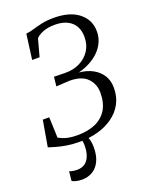

<svg xmlns="http://www.w3.org/2000/svg" viewBox="-176 -843 910 1162"><g transform="rotate(-20 279.0 -261.5)"><path d="M211.5 8Q166 8 128.2 1.8Q90.5 -4.5 62.2 -12.8Q34 -21 17 -26.5L46 -194.5H87.5L92.5 -61.5Q104 -55.5 119.5 -49Q135 -42.5 158 -38.2Q181 -34 213 -34Q280.5 -34 329 -55.8Q377.5 -77.5 403.5 -120.8Q429.5 -164 429.5 -228.5Q429.5 -285.5 392.5 -323Q355.5 -360.5 277 -360.5L192 -355.5L198.5 -415.5L270 -414Q322.5 -413 364 -433.5Q405.5 -454 430 -491.2Q454.5 -528.5 454.5 -578Q454.5 -641 416.5 -675.2Q378.5 -709.5 309 -709.5Q265.5 -709.5 233.8 -697Q202 -684.5 187 -667L157 -556H109L130.5 -718Q154 -720 180 -728Q206 -736 239.5 -743.5Q273 -751 318 -751Q421.5 -751 479 -705Q536.5 -659 536.5 -585.5Q536.5 -548 522 -516.2Q507.5 -484.5 481.8 -459.2Q456 -434 421.8 -416Q387.5 -398 348.5 -388Q399.5 -383.5 437.2 -362.8Q475 -342 495.8 -308.2Q516.5 -274.5 516.5 -229.5Q516.5 -171.5 492.5 -127.2Q468.5 -83 426.2 -52.8Q384 -22.5 329 -7.2Q274 8 211.5 8ZM240.5 -12.5 261.5 -10.5Q269 2.5 274 22Q279 41.5 279 67.5Q279 121.5 261.5 157.2Q244 193 214 210.5Q184 228 146.5 228Q127 228 109 223.8Q91 219.5 82.5 213.5L89 153Q95 156.5 109 159.2Q123 162 138.5 162Q184 162 207.2 129Q230.5 96 230.5 43Q231 25 228.2 12.2Q225.5 -0.5 221.5 -10.5Z"/></g></svg>

Font: Merriweather 48pt Light
Style: Italic
Weight: 300
Italic angle: -7.8°
Version: Version 2.101